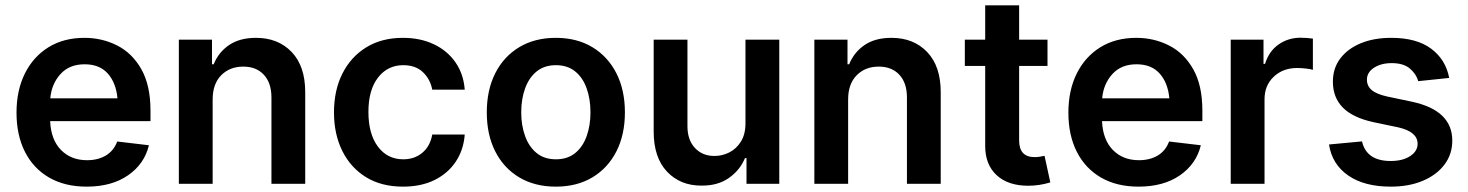

<svg xmlns="http://www.w3.org/2000/svg" viewBox="-20 -696 5559 727"><path d="M308.1 10.7Q225.6 10.7 166 -23.7Q106.4 -58.1 74.5 -121.1Q42.5 -184.1 42.5 -269.5Q42.5 -354 74.2 -417.7Q106 -481.4 163.6 -517.1Q221.2 -552.7 299.8 -552.7Q366.7 -552.7 423.8 -523.7Q481 -494.6 515.4 -433.6Q549.8 -372.6 549.8 -277.3V-237.3H169.9Q172.9 -167 210.9 -128.2Q249 -89.4 309.6 -89.4Q351.1 -89.4 380.9 -107.2Q410.6 -125 423.8 -160.2L543.9 -146Q526.9 -75.2 464.8 -32.2Q402.8 10.7 308.1 10.7ZM170.4 -323.7H424.8Q419.4 -382.3 388.2 -417.5Q356.9 -452.6 300.3 -452.6Q242.7 -452.6 209 -415.5Q175.3 -378.4 170.4 -323.7Z M785.2 -319.3V0H657.2V-545.9H782.7V-452.6H789.1Q807.6 -498.5 847.7 -525.6Q887.7 -552.7 949.2 -552.7Q1033.2 -552.7 1084.5 -499Q1135.7 -445.3 1135.7 -347.2V0H1007.8V-327.1Q1007.8 -381.8 979.2 -412.8Q950.7 -443.8 900.9 -443.8Q850.1 -443.8 817.6 -411.1Q785.2 -378.4 785.2 -319.3Z M1505.9 10.7Q1424.3 10.7 1366 -25.1Q1307.6 -61 1276.1 -124.5Q1244.6 -188 1244.6 -270.5Q1244.6 -354 1276.6 -417.5Q1308.6 -481 1366.9 -516.8Q1425.3 -552.7 1505.4 -552.7Q1571.8 -552.7 1623 -528.3Q1674.3 -503.9 1704.8 -459.7Q1735.4 -415.5 1739.7 -356.4H1616.7Q1609.4 -396 1581.5 -422.6Q1553.7 -449.2 1506.8 -449.2Q1447.8 -449.2 1411.4 -402.3Q1375 -355.5 1375 -272.5Q1375 -189 1410.9 -140.9Q1446.8 -92.8 1506.8 -92.8Q1549.8 -92.8 1579.3 -117.7Q1608.9 -142.6 1616.7 -186.5H1739.7Q1735.4 -128.4 1705.8 -84Q1676.3 -39.6 1625.5 -14.4Q1574.7 10.7 1505.9 10.7Z M2084.5 10.7Q2004.9 10.7 1946 -24.4Q1887.2 -59.6 1855.2 -122.8Q1823.2 -186 1823.2 -270.5Q1823.2 -355 1855.2 -418.5Q1887.2 -481.9 1946 -517.3Q2004.9 -552.7 2084.5 -552.7Q2164.6 -552.7 2223.1 -517.3Q2281.7 -481.9 2314 -418.5Q2346.2 -355 2346.2 -270.5Q2346.2 -186 2314 -122.8Q2281.7 -59.6 2223.1 -24.4Q2164.6 10.7 2084.5 10.7ZM2085 -92.8Q2128.9 -92.8 2158 -116.5Q2187 -140.1 2201.4 -180.7Q2215.8 -221.2 2215.8 -270.5Q2215.8 -320.8 2201.4 -361.3Q2187 -401.9 2158 -425.5Q2128.9 -449.2 2085 -449.2Q2041 -449.2 2012 -425.5Q1982.9 -401.9 1968.3 -361.3Q1953.6 -320.8 1953.6 -270.5Q1953.6 -221.2 1968.3 -180.7Q1982.9 -140.1 2012 -116.5Q2041 -92.8 2085 -92.8Z M2802.7 -229V-545.9H2930.7V0H2806.6V-97.2H2800.8Q2781.7 -51.3 2739.7 -22Q2697.8 7.3 2636.7 6.8Q2556.2 7.3 2505.6 -46.1Q2455.1 -99.6 2455.1 -198.2V-545.9H2583V-217.8Q2583 -166 2611.6 -135.5Q2640.1 -105 2686.5 -105.5Q2714.8 -105.5 2741.5 -118.9Q2768.1 -132.3 2785.4 -159.9Q2802.7 -187.5 2802.7 -229Z M3191.4 -319.3V0H3063.5V-545.9H3189V-452.6H3195.3Q3213.9 -498.5 3253.9 -525.6Q3293.9 -552.7 3355.5 -552.7Q3439.5 -552.7 3490.7 -499Q3542 -445.3 3542 -347.2V0H3414.1V-327.1Q3414.1 -381.8 3385.5 -412.8Q3356.9 -443.8 3307.1 -443.8Q3256.3 -443.8 3223.9 -411.1Q3191.4 -378.4 3191.4 -319.3Z M3946.3 -545.9V-446.3H3838.9V-164.1Q3838.9 -101.1 3897.5 -101.1Q3915 -101.1 3935.1 -106L3957 -5.4Q3915.5 7.3 3873.5 7.3Q3796.9 7.3 3753.7 -32.7Q3710.4 -72.8 3710.4 -143.1V-446.3H3633.3V-545.9H3710.4V-675.8H3838.9V-545.9Z M4291 10.7Q4208.5 10.7 4148.9 -23.7Q4089.4 -58.1 4057.4 -121.1Q4025.4 -184.1 4025.4 -269.5Q4025.4 -354 4057.1 -417.7Q4088.9 -481.4 4146.5 -517.1Q4204.1 -552.7 4282.7 -552.7Q4349.6 -552.7 4406.7 -523.7Q4463.9 -494.6 4498.3 -433.6Q4532.7 -372.6 4532.7 -277.3V-237.3H4152.8Q4155.8 -167 4193.8 -128.2Q4231.9 -89.4 4292.5 -89.4Q4334 -89.4 4363.8 -107.2Q4393.6 -125 4406.7 -160.2L4526.9 -146Q4509.8 -75.2 4447.8 -32.2Q4385.7 10.7 4291 10.7ZM4153.3 -323.7H4407.7Q4402.3 -382.3 4371.1 -417.5Q4339.8 -452.6 4283.2 -452.6Q4225.6 -452.6 4191.9 -415.5Q4158.2 -378.4 4153.3 -323.7Z M4640.1 0V-545.9H4764.2V-454.1H4770Q4784.7 -502 4821.3 -527.6Q4857.9 -553.2 4904.8 -553.2Q4915.5 -553.2 4928.7 -552.2Q4941.9 -551.3 4951.2 -549.8V-431.6Q4942.4 -434.6 4924.8 -436.5Q4907.2 -438.5 4891.1 -438.5Q4837.9 -438.5 4803 -405.5Q4768.1 -372.6 4768.1 -320.3V0Z M5467.3 -400.9 5350.1 -388.7Q5342.8 -415.5 5318.6 -436.3Q5294.4 -457 5249.5 -457Q5209.5 -457 5182.6 -439.5Q5155.8 -421.9 5155.8 -394.5Q5155.8 -370.6 5173.6 -355.2Q5191.4 -339.8 5232.4 -330.6L5325.7 -311Q5479 -278.3 5479 -163.6Q5479 -111.8 5449.2 -72.5Q5419.4 -33.2 5366.9 -11.2Q5314.5 10.7 5246.1 10.7Q5146 10.7 5085 -31.5Q5023.9 -73.7 5012.2 -148.9L5137.2 -160.6Q5154.3 -86.4 5245.6 -86.4Q5291.5 -86.4 5319.6 -105Q5347.7 -123.5 5347.7 -151.4Q5347.7 -197.3 5273.9 -213.9L5180.7 -233.4Q5102.1 -250.5 5064.5 -288.8Q5026.9 -327.1 5026.9 -386.7Q5026.9 -437.5 5054.9 -474.6Q5083 -511.7 5132.6 -532.2Q5182.1 -552.7 5248 -552.7Q5343.8 -552.7 5398.9 -511.7Q5454.1 -470.7 5467.3 -400.9Z"/></svg>

Font: Inter Semi Bold
Style: Regular
Weight: 600
Designer: Rasmus Andersson
Foundry: rsms
Version: Version 4.000;git-e0f93cc